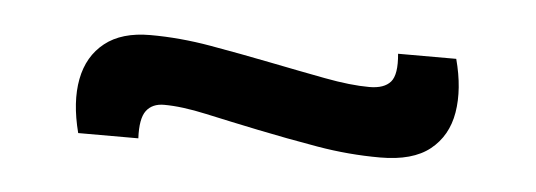

<svg xmlns="http://www.w3.org/2000/svg" viewBox="-25 -395 542 194"><g transform="rotate(5 245.5 -298.0)"><path d="M364 -246Q332 -246 300 -251.5Q268 -257 239 -263Q210 -269 185 -274.5Q160 -280 142 -280Q130 -280 124 -272Q118 -264 119 -244H58Q50 -275 54.5 -298.5Q59 -322 76 -335.5Q93 -349 122 -349Q152 -349 183.5 -343.5Q215 -338 245 -332Q275 -326 301.5 -321Q328 -316 347 -316Q362 -316 368.5 -323.5Q375 -331 373 -352H432Q440 -322 436 -298Q432 -274 414.5 -260Q397 -246 364 -246Z"/></g></svg>

Font: Bricolage Grotesque 72pt Light
Style: Regular
Weight: 300
Designer: Mathieu Triay
Foundry: Atelier Triay
Version: Version 1.001;gftools[0.9.33.dev8+g029e19f]